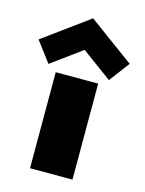

<svg xmlns="http://www.w3.org/2000/svg" viewBox="-186 -730 598 793"><g transform="rotate(15 113.0 -333.0)"><path d="M21 0V-410.5H202.5V0ZM241.5 -436 112.5 -530.5 -17 -436 -82.5 -523 112.5 -665.5 307 -523Z"/></g></svg>

Font: League Spartan Thin Black
Style: Regular
Weight: 900
Version: Version 2.002